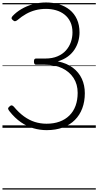

<svg xmlns="http://www.w3.org/2000/svg" viewBox="-20 -1035 796 1555"><path d="M358 19Q304 19 251.5 4Q199 -11 149.5 -45Q100 -79 56 -135Q48 -145 46 -153.5Q44 -162 56 -172Q66 -182 74.5 -181.5Q83 -181 92 -171Q132 -123 174 -92.5Q216 -62 261.5 -47.5Q307 -33 357 -33Q416 -33 462.5 -50Q509 -67 542 -99.5Q575 -132 592 -178.5Q609 -225 609 -283Q609 -352 576 -403Q543 -454 484 -482.5Q425 -511 344 -511H272Q263 -511 259 -517.5Q255 -524 255 -537Q255 -551 259.5 -556Q264 -561 272 -561H347Q404 -561 446 -579Q488 -597 514.5 -627Q541 -657 554 -694.5Q567 -732 567 -772Q567 -822 549.5 -858Q532 -894 502 -917.5Q472 -941 433.5 -952Q395 -963 353 -963Q307 -963 267 -952.5Q227 -942 191.5 -922Q156 -902 122 -873Q112 -865 103 -863.5Q94 -862 84 -872Q71 -883 74 -891.5Q77 -900 83 -906Q112 -937 153.5 -961.5Q195 -986 245.5 -1000.5Q296 -1015 353 -1015Q409 -1015 458.5 -1000Q508 -985 545 -955Q582 -925 603 -879Q624 -833 624 -772Q624 -736 614 -700.5Q604 -665 583 -633Q562 -601 528.5 -576.5Q495 -552 448 -538Q522 -523 570.5 -486Q619 -449 643 -396.5Q667 -344 667 -280Q667 -213 646.5 -158Q626 -103 586.5 -63.5Q547 -24 489.5 -2.5Q432 19 358 19ZM0 490H756V500H0ZM0 -20H756V0H0ZM0 -505H756V-500H0ZM0 -1010H756V-1000H0Z"/></svg>

Font: Playwrite ES Guides
Style: Regular
Weight: 400
Designer: Veronika Burian, José Scaglione
Foundry: TypeTogether
Version: Version 1.003